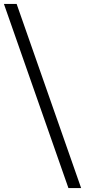

<svg xmlns="http://www.w3.org/2000/svg" viewBox="-55 -862 435 982"><path d="M360 100 30 -842H-35L295 100Z"/></svg>

Font: Chess Sans
Style: Regular
Weight: 400
Designer: Wolf Bōese
Foundry: Wolf Bōese
Version: Version 7.223;Glyphs 3.3 (3306)